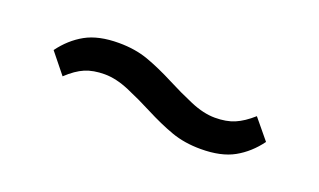

<svg xmlns="http://www.w3.org/2000/svg" viewBox="-33 -487 605 364"><g transform="rotate(20 270.0 -305.0)"><path d="M377 -237Q344 -237 317.5 -246.5Q291 -256 260 -272Q235 -285 208 -296.5Q181 -308 158 -308Q135 -308 118.5 -301Q102 -294 84 -277L51 -318Q70 -344 96 -358.5Q122 -373 163 -373Q196 -373 222.5 -363.5Q249 -354 280 -338Q305 -325 332 -313.5Q359 -302 382 -302Q405 -302 421.5 -309Q438 -316 456 -332L489 -292Q470 -266 444 -251.5Q418 -237 377 -237Z"/></g></svg>

Font: IBM Plex Sans Cond
Style: Regular
Weight: 400
Width: 3
Designer: Mike Abbink, Paul van der Laan, Pieter van Rosmalen
Foundry: Bold Monday
Version: Version 1.3